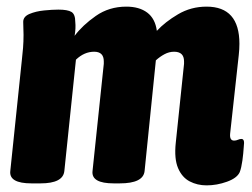

<svg xmlns="http://www.w3.org/2000/svg" viewBox="-20 -551 760 579"><path d="M603 8Q575 8 552 -4Q529 -16 517 -44Q505 -72 510 -120L534 -349Q535 -355 535 -358.5Q535 -362 535 -366Q535 -395 505 -395Q490 -395 476 -387.5Q462 -380 450 -369L416 -35Q412 2 341 2H323Q255 2 259 -35L292 -349Q293 -355 293 -358.5Q293 -362 293 -366Q293 -395 264 -395Q234 -395 209 -371L174 -35Q170 2 102 2H75Q7 2 11 -35L46 -371Q48 -387 49.5 -406.5Q51 -426 51 -446Q51 -455 50.5 -464.5Q50 -474 50 -485Q50 -501 69 -509Q88 -517 113 -519.5Q138 -522 156 -522Q184 -522 195.5 -515Q207 -508 207 -485Q209 -466 205 -443Q229 -475 269 -503Q309 -531 361 -531Q400 -531 424 -513Q448 -495 453 -458Q478 -485 517 -508Q556 -531 603 -531Q702 -531 702 -419Q702 -411 701.5 -402.5Q701 -394 700 -385L674 -148Q672 -127 686 -127Q692 -127 697.5 -129.5Q703 -132 708 -132Q713 -132 715 -127Q717 -122 715 -107Q714 -89 711 -67Q708 -45 703 -32Q695 -14 664.5 -3Q634 8 603 8Z"/></svg>

Font: Asap Condensed Condensed ExtraBold
Style: Italic
Weight: 800
Width: 3
Italic angle: -6°
Designer: Pablo Cosgaya
Foundry: Omnibus-Type
Version: Version 3.001; ttfautohint (v1.8.4.7-5d5b)